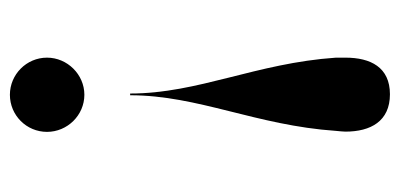

<svg xmlns="http://www.w3.org/2000/svg" viewBox="-230 -340 808 388"><g transform="rotate(-90 174.0 -146.0)"><path d="M251.5 -455C251.5 -496.5 217.5 -530 176.5 -530C135 -530 101.5 -496.5 101.5 -455C101.5 -414 135 -379.5 176.5 -379.5C217.5 -379.5 251.5 -414 251.5 -455ZM103.5 129C103 136 102 142 102 148C102 199 123 238 177.5 238C232 238 251.5 199 251.5 148C251.5 142 251.5 136 251.5 129C240.5 -32 179 -149.5 179 -287H175.5C175.5 -149.5 114.5 -32 103.5 129Z"/></g></svg>

Font: Bodoni* 48pt Medium
Style: Regular
Weight: 500
Version: Version 2.3